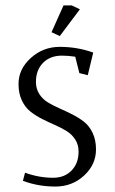

<svg xmlns="http://www.w3.org/2000/svg" viewBox="-20 -684 420 704"><path d="M47.9 -376Q47.9 -430.7 93 -471.4Q138.2 -512.2 199.2 -512.2Q263.7 -512.2 321.8 -491.2L301.8 -408.2L271 -416L255.9 -476.1Q229.5 -480 207 -480Q164.1 -480 137.9 -453.6Q111.8 -427.2 111.8 -383.8Q111.8 -358.4 124 -339.4Q136.2 -320.3 155.5 -308.6Q174.8 -296.9 198.2 -286.6Q221.7 -276.4 245.4 -264.4Q269 -252.4 288.3 -237.3Q307.6 -222.2 319.8 -196.3Q332 -170.4 332 -136.2Q332 -80.6 288.3 -40.3Q244.6 0 183.1 0Q119.6 0 64 -21L71.8 -50.8Q122.6 -32.2 174.8 -32.2Q216.8 -32.2 242.4 -58.8Q268.1 -85.4 268.1 -127.9Q268.1 -153.3 255.9 -172.4Q243.7 -191.4 224.4 -203.4Q205.1 -215.3 181.6 -225.6Q158.2 -235.8 134.5 -247.8Q110.8 -259.8 91.6 -274.9Q72.3 -290 60.1 -315.9Q47.9 -341.8 47.9 -376ZM168.9 -565.9 212.9 -664.1H243.2L272.9 -649.9L199.2 -551.8Z"/></svg>

Font: Gawaa
Style: Regular
Weight: 400
Designer: T. Christopher White
Version: Version 1.0